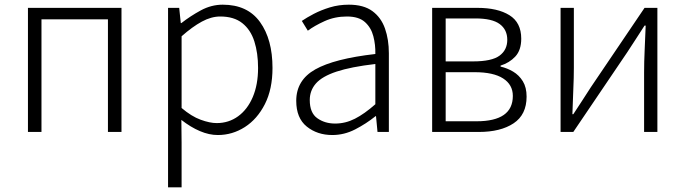

<svg xmlns="http://www.w3.org/2000/svg" viewBox="-20 -567 2945 825"><path d="M100.1 0V-533.2H502V0H443.8V-483.9H158.2V0Z M702.1 237.8V-533.2H750L756.8 -467.8H759.3Q797.9 -498 843 -522.5Q888.2 -546.9 937 -546.9Q1043.5 -546.9 1097.2 -472.4Q1150.9 -397.9 1150.9 -274.9Q1150.9 -184.1 1118.2 -119.6Q1085.4 -55.2 1032 -21Q978.5 13.2 916 13.2Q878.4 13.2 838.9 -3.7Q799.3 -20.5 759.3 -51.8L760.3 45.9V237.8ZM911.1 -38.1Q962.9 -38.1 1003.2 -67.4Q1043.5 -96.7 1066.2 -150.1Q1088.9 -203.6 1088.9 -274.9Q1088.9 -338.9 1073 -388.9Q1057.1 -439 1021.2 -467.5Q985.4 -496.1 926.3 -496.1Q887.7 -496.1 847.2 -474.1Q806.6 -452.1 760.3 -411.1V-103Q802.7 -66.9 842.3 -52.5Q881.8 -38.1 911.1 -38.1Z M1407.7 13.2Q1343.3 13.2 1298.1 -23.2Q1252.9 -59.6 1252.9 -133.8Q1252.9 -222.7 1334.7 -268.8Q1416.5 -314.9 1592.8 -335Q1593.8 -374.5 1584.2 -411.4Q1574.7 -448.2 1548.1 -472.2Q1521.5 -496.1 1470.7 -496.1Q1418.5 -496.1 1374.5 -476.1Q1330.6 -456.1 1302.7 -435.1L1276.9 -477.1Q1297.4 -491.2 1328.1 -507.3Q1358.9 -523.4 1397.2 -535.2Q1435.5 -546.9 1479 -546.9Q1542.5 -546.9 1580.1 -519.3Q1617.7 -491.7 1634.3 -444.3Q1650.9 -397 1650.9 -337.9V0H1602.1L1595.7 -67.9H1593.8Q1553.2 -35.2 1506.1 -11Q1459 13.2 1407.7 13.2ZM1419.9 -36.1Q1464.4 -36.1 1505.1 -56.9Q1545.9 -77.6 1592.8 -119.1V-292Q1487.8 -279.8 1426 -259.3Q1364.3 -238.8 1337.6 -208.5Q1311 -178.2 1311 -137.2Q1311 -82 1343.3 -59.1Q1375.5 -36.1 1419.9 -36.1Z M1836.9 0V-533.2H2031.7Q2118.2 -533.2 2168.9 -501.7Q2219.7 -470.2 2219.7 -400.9Q2219.7 -351.6 2194.3 -324.2Q2168.9 -296.9 2130.9 -285.2V-280.8Q2159.2 -274.4 2184.8 -259.3Q2210.4 -244.1 2226.6 -217.8Q2242.7 -191.4 2242.7 -151.9Q2242.7 -74.2 2186.8 -37.1Q2130.9 0 2037.6 0ZM1895 -303.2H2012.7Q2093.3 -303.2 2126.5 -327.9Q2159.7 -352.5 2159.7 -396Q2159.7 -439.5 2127.2 -463.6Q2094.7 -487.8 2022.9 -487.8H1895ZM1895 -45.9H2027.8Q2183.6 -45.9 2183.6 -154.8Q2183.6 -203.1 2141.8 -230Q2100.1 -256.8 2020 -256.8H1895Z M2388.7 0V-533.2H2445.8V-275.9Q2445.8 -233.4 2443.4 -181.4Q2440.9 -129.4 2439.5 -76.2H2443.4Q2459.5 -100.6 2481.2 -134Q2502.9 -167.5 2518.6 -191.9L2749.5 -533.2H2804.7V0H2747.6V-255.9Q2747.6 -300.3 2750 -352.1Q2752.4 -403.8 2754.4 -457H2749.5Q2733.9 -432.1 2712.2 -399.2Q2690.4 -366.2 2674.8 -341.8L2443.4 0Z"/></svg>

Font: Source Han Sans CN Light
Style: Regular
Weight: 300
Designer: Ryoko NISHIZUKA  (kana, bopomofo & ideographs); Paul D. Hunt (Latin, Greek & Cyrillic); Sandoll Communications , Soo-you
Foundry: Adobe
Version: Version 2.000;hotconv 1.0.107;makeotfexe 2.5.65593